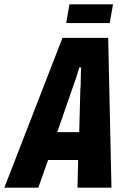

<svg xmlns="http://www.w3.org/2000/svg" viewBox="-61 -862 584 882"><path d="M-41 0 226 -688H436L451 0H295L298 -127H160L115 0ZM202 -255H303L308 -450Q309 -459 309.5 -471.5Q310 -484 310 -498.5Q310 -513 310.5 -526.5Q311 -540 312 -552H303Q299 -537 293 -518Q287 -499 280.5 -481Q274 -463 270 -451ZM243 -756 258 -842H458L443 -756Z"/></svg>

Font: Archivo ExtraCondensed ExtraBold
Style: Italic
Weight: 800
Width: 2
Italic angle: -10°
Designer: Hector Gatti
Foundry: Omnibus-Type
Version: Version 2.001